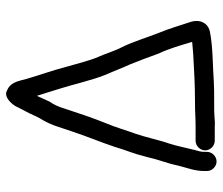

<svg xmlns="http://www.w3.org/2000/svg" viewBox="-71 -651 743 641"><g transform="rotate(-90 300.5 -330.5)"><path d="M114 -11V-19C114 -31 116 -38 120 -51C126 -74 134 -114 142 -138C151 -162 165 -223 174 -248C184 -275 197 -319 209 -347C227 -391 243 -439 258 -485C264 -506 272 -523 282 -537C289 -551 294 -565 301 -579C309 -554 315 -534 323 -509C337 -466 354 -391 372 -348C382 -326 396 -289 406 -268C418 -239 431 -203 442 -173C459 -137 469 -101 481 -61C480 -60 478 -60 476 -60C465 -59 453 -58 441 -57C386 -54 340 -51 281 -51C240 -51 230 -49 201 -49H151C134 -49 119 -34 119 -17C119 0 134 15 151 15H199C210 16 221 15 232 14C240 13 256 13 281 13C306 13 328 13 345 12C401 8 464 9 514 -1C542 -6 558 -32 548 -65C536 -101 526 -136 512 -170C496 -210 482 -258 463 -296C452 -316 441 -352 431 -374C421 -395 404 -459 397 -484C385 -530 371 -567 358 -612C349 -646 346 -668 316 -680C296 -688 275 -664 267 -651L258 -633C255 -627 252 -621 248 -614C240 -600 234 -583 226 -569C214 -550 205 -531 197 -506L183 -464C167 -415 147 -368 131 -320C118 -276 109 -260 97 -212C87 -168 77 -149 68 -107C60 -74 50 -53 50 -19V-11C50 6 65 21 82 21C99 21 114 6 114 -11Z"/></g></svg>

Font: Electronic
Style: SeBd
Weight: 600
Version: Version 1.011